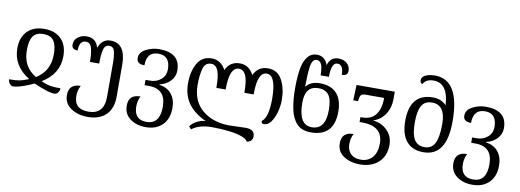

<svg xmlns="http://www.w3.org/2000/svg" viewBox="-72 -1219 5198 1918"><g transform="rotate(10 2526.5 -260.0)"><path d="M78 74Q116 74 177 53Q238 32 288 8Q337 31 399 52.5Q461 74 499 74Q518 74 533 55.5Q548 37 549 11Q486 11 448 5Q410 -1 351 -26Q522 -129 522 -309Q522 -421 460.5 -483.5Q399 -546 290 -546Q179 -546 117 -482.5Q55 -419 55 -309Q55 -131 225 -26Q171 -3 132.5 4Q94 11 28 11Q29 36 44 55Q59 74 78 74ZM288 -57Q220 -98 186 -159Q152 -220 152 -309Q152 -406 184.5 -450Q217 -494 288 -494Q360 -494 392.5 -450Q425 -406 425 -309Q425 -142 288 -57Z M866 245Q984 245 1050 180.5Q1116 116 1116 -2V-324Q1116 -546 960 -546Q875 -546 839 -451Q815 -546 719 -546Q667 -546 629.5 -517Q592 -488 592 -441Q592 -391 652 -391Q652 -492 718 -492Q765 -492 779 -439Q793 -386 793 -310V-300H887V-312Q887 -386 899 -439Q911 -492 957 -492Q1000 -492 1011 -443.5Q1022 -395 1022 -327V16Q1022 192 863 192Q718 192 718 56Q718 1 744 -48Q624 -48 624 65Q624 150 694.5 197.5Q765 245 866 245Z M1454 245Q1560 245 1622.5 182.5Q1685 120 1685 11Q1685 -75 1640.5 -130Q1596 -185 1517 -195V-200Q1586 -216 1627 -261.5Q1668 -307 1668 -366Q1668 -546 1454 -546Q1384 -546 1320 -513Q1256 -480 1256 -421Q1256 -361 1335 -361Q1335 -500 1454 -500Q1573 -500 1573 -361Q1573 -299 1528 -259.5Q1483 -220 1416 -220H1371V-166H1416Q1588 -166 1588 16Q1588 192 1452 192Q1326 192 1326 56Q1326 -2 1351 -48Q1231 -48 1231 65Q1231 150 1295 197.5Q1359 245 1454 245Z M2473 212Q2532 204 2532 149Q2532 78 2441 78Q2413 78 2360 80.5Q2307 83 2277 83Q2109 83 2000.5 -6.5Q1892 -96 1892 -263Q1892 -353 1909.5 -422.5Q1927 -492 1990 -492Q2037 -492 2059.5 -440Q2082 -388 2082 -264H2176Q2176 -384 2201 -438Q2226 -492 2271 -492Q2318 -492 2342 -440Q2366 -388 2366 -264H2460Q2460 -383 2484 -437.5Q2508 -492 2553 -492Q2592 -492 2613 -457Q2634 -422 2642 -368Q2650 -314 2650 -257Q2650 -60 2585 -17Q2585 10 2612 10Q2654 10 2684 -33Q2714 -76 2730.5 -138Q2747 -200 2747 -257Q2747 -373 2701.5 -459.5Q2656 -546 2557 -546Q2458 -546 2413 -453Q2366 -546 2272 -546Q2172 -546 2129 -453Q2080 -546 1987 -546Q1888 -546 1841.5 -462.5Q1795 -379 1795 -262Q1795 -139 1856 -55.5Q1917 28 2035 81Q1991 82 1946 106Q1901 130 1881 162L1905 188Q1978 130 2109 130Q2204 130 2286 140.5Q2368 151 2417 170Q2464 188 2473 212Z M3087 10Q3323 10 3323 -240Q3323 -362 3264.5 -425.5Q3206 -489 3096 -489Q3000 -489 2957 -432H2953Q2953 -548 2964 -630.5Q2975 -713 3022 -713Q3054 -713 3069.5 -680Q3085 -647 3086 -568H3170Q3170 -713 3231 -713Q3293 -713 3293 -610Q3353 -610 3353 -660Q3353 -707 3319.5 -736Q3286 -765 3233 -765Q3152 -765 3127 -679Q3097 -765 3016 -765Q2964 -765 2932 -732Q2900 -699 2883 -645Q2868 -595 2862.5 -531.5Q2857 -468 2857 -400Q2857 -282 2875.5 -189.5Q2894 -97 2944 -43.5Q2994 10 3087 10ZM3087 -42Q2953 -42 2953 -269Q2953 -438 3087 -438Q3161 -438 3194 -391.5Q3227 -345 3227 -240Q3227 -42 3087 -42Z M3625 240Q3741 240 3812.5 175.5Q3884 111 3884 -3Q3884 -91 3824.5 -149.5Q3765 -208 3679 -215Q3756 -240 3800 -306Q3844 -372 3844 -461V-536H3456L3450 -379H3499L3500 -389Q3504 -426 3515.5 -441Q3527 -456 3566 -456H3750Q3750 -346 3704.5 -286Q3659 -226 3564 -226H3550V-177H3573Q3787 -177 3787 0Q3787 91 3743.5 141.5Q3700 192 3625 192Q3559 192 3523 155.5Q3487 119 3487 56Q3487 -1 3512 -48Q3392 -48 3392 65Q3392 150 3460 195Q3528 240 3625 240Z M4229 10Q4464 10 4464 -342Q4464 -765 4212 -765Q4171 -765 4141 -756Q4078 -737 4078 -693Q4078 -669 4101 -658Q4131 -713 4207 -713Q4355 -713 4367 -490Q4314 -546 4232 -546Q3997 -546 3997 -269Q3997 -133 4056.5 -61.5Q4116 10 4229 10ZM4231 -42Q4160 -42 4127 -96Q4094 -150 4094 -269Q4094 -387 4126.5 -440.5Q4159 -494 4230 -494Q4367 -494 4367 -300Q4367 -166 4335 -104Q4303 -42 4231 -42Z M4767 245Q4873 245 4935.5 182.5Q4998 120 4998 11Q4998 -75 4953.5 -130Q4909 -185 4830 -195V-200Q4899 -216 4940 -261.5Q4981 -307 4981 -366Q4981 -546 4767 -546Q4697 -546 4633 -513Q4569 -480 4569 -421Q4569 -361 4648 -361Q4648 -500 4767 -500Q4886 -500 4886 -361Q4886 -299 4841 -259.5Q4796 -220 4729 -220H4684V-166H4729Q4901 -166 4901 16Q4901 192 4765 192Q4639 192 4639 56Q4639 -2 4664 -48Q4544 -48 4544 65Q4544 150 4608 197.5Q4672 245 4767 245Z"/></g></svg>

Font: Noto Serif Georgian
Style: Regular
Weight: 400
Designer: Monotype Design Team
Foundry: Monotype Imaging Inc.
Version: Version 1.901